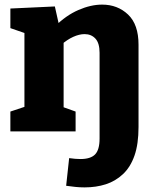

<svg xmlns="http://www.w3.org/2000/svg" viewBox="-20 -570 677 833"><path d="M347 243Q327 243 307.5 241Q288 239 267 236L280 116Q294 118 306 119Q318 120 329 120Q373 120 392.5 100Q412 80 412 31V-341Q412 -383 394 -402.5Q376 -422 347 -422Q324 -422 297.5 -410Q271 -398 245 -375L256 -398V-86L241 -110L308 -86V0H25V-86L106 -113L86 -89V-447L106 -420L25 -448V-533L218 -542L239 -448L218 -455Q266 -503 320 -526.5Q374 -550 423 -550Q490 -550 535.5 -507Q581 -464 581 -376V-19Q581 55 563.5 105Q546 155 513.5 185.5Q481 216 439 229.5Q397 243 347 243Z"/></svg>

Font: Bitter Thin ExtraBold
Style: Regular
Weight: 800
Version: Version 3.020